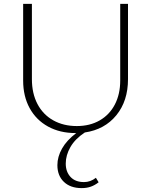

<svg xmlns="http://www.w3.org/2000/svg" viewBox="-20 -678 776 987"><path d="M638 -658V-271Q638 -159 578 -85.5Q518 -12 416 3Q366 36 342 78Q318 120 318 163Q318 205 342.5 231.5Q367 258 412 258Q445 258 473 236L487 259Q468 274 447 281.5Q426 289 400 289Q342 289 308.5 257Q275 225 275 171Q275 128 299 85.5Q323 43 372 6H368Q288 6 227 -27.5Q166 -61 132.5 -122Q99 -183 99 -264V-658H144V-271Q144 -198 172.5 -143.5Q201 -89 253.5 -59.5Q306 -30 375 -30Q442 -30 492.5 -59Q543 -88 570.5 -141Q598 -194 598 -264V-658Z"/></svg>

Font: Ysabeau Light
Style: Regular
Weight: 300
Designer: Christian Thalmann (Catharsis Fonts)
Version: Version 0.003